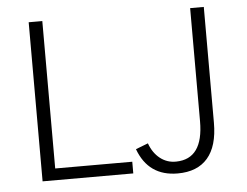

<svg xmlns="http://www.w3.org/2000/svg" viewBox="-52 -782 1109 863"><g transform="rotate(-5 502.5 -350.5)"><path d="M538.1 -107.4 593.8 -128.9Q609.4 -85 641.1 -60.1Q672.9 -35.2 713.9 -36.1Q835.9 -38.1 835.9 -207V-717.8H897.5V-195.3Q897.5 -89.8 851.1 -36.1Q804.7 17.6 715.8 17.6Q584 17.6 538.1 -107.4ZM107.4 0V-717.8H168.9V-52.7H516.6V0Z"/></g></svg>

Font: Gothic A1 Light
Style: Regular
Weight: 300
Version: Version 2.50